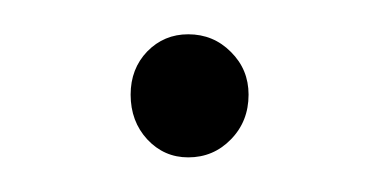

<svg xmlns="http://www.w3.org/2000/svg" viewBox="-20 -84 221 112"><path d="M56.2 -28.8Q56.2 -43.9 65.9 -54Q75.7 -64 89.8 -64Q104.5 -64 114.7 -53.7Q125 -43.5 125 -28.8Q125 -13.2 114.7 -2.7Q104.5 7.8 89.8 7.8Q75.7 7.8 65.9 -2.7Q56.2 -13.2 56.2 -28.8Z"/></svg>

Font: Montserrat Ultra Light
Style: Regular
Weight: 200
Designer: Julieta Ulanovsky
Foundry: Julieta Ulanovsky
Version: Version 3.001;PS 003.001;hotconv 1.0.70;makeotf.lib2.5.58329